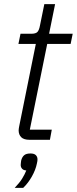

<svg xmlns="http://www.w3.org/2000/svg" viewBox="-20 -675 371 927"><path d="M221 0H123Q95 0 82.5 -12.5Q70 -25 70 -46Q70 -51 71 -56Q72 -61 73 -67L153 -463H69L79 -512H130Q153 -512 161 -521Q169 -530 173 -552L194 -655H246L217 -512H331L321 -463H208L124 -49H230ZM127 66Q145 66 153 74Q161 82 161 94Q161 98 160.5 102.5Q160 107 158 115Q152 145 134 177Q116 209 92 232H51Q74 208 86.5 188Q99 168 107 148Q93 147 86.5 139.5Q80 132 80 122Q80 119 80.5 114Q81 109 82 101Q86 84 96 75Q106 66 127 66Z"/></svg>

Font: IBM Plex Sans Light
Style: Italic
Weight: 300
Italic angle: -11.31°
Designer: Mike Abbink, Paul van der Laan, Pieter van Rosmalen
Foundry: Bold Monday
Version: Version 3.201